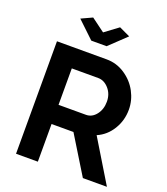

<svg xmlns="http://www.w3.org/2000/svg" viewBox="-162 -1028 989 1139"><g transform="rotate(20 332.5 -458.0)"><path d="M228 -916 313 -853 397.9 -916 466.8 -883.8 360.8 -783.2H264.2L158.2 -883.8ZM74.2 0V-710H388.2Q451.2 -710 503.9 -675Q556.6 -640.1 585.2 -586.4Q613.8 -532.7 613.8 -474.1Q613.8 -405.8 578.9 -348.9Q543.9 -292 485.8 -267.1L647.9 0H496.1L350.1 -237.8H211.9V0ZM211.9 -358.9H384.8Q422.9 -358.9 449 -392.3Q475.1 -425.8 475.1 -474.1Q475.1 -522.5 445.8 -555.7Q416.5 -588.9 378.9 -588.9H211.9Z"/></g></svg>

Font: Rawline
Style: Bold
Weight: 700
Designer: Matt McInerney, Pablo Impallari, Rodrigo Fuenzalida
Foundry: Matt McInerney, Pablo Impallari, Rodrigo Fuenzalida
Version: Version 4.020;PS 004.020;hotconv 1.0.88;makeotf.lib2.5.64775